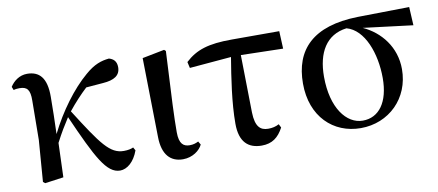

<svg xmlns="http://www.w3.org/2000/svg" viewBox="-56 -742 2183 956"><g transform="rotate(-10 1035.5 -263.5)"><path d="M486 16C521 16 558 -14 578 -70L569 -86C559 -81 542 -77 521 -77C451 -77 411 -134 295 -317C328 -358 360 -392 391 -421L477 -428C534 -432 565 -451 565 -493C565 -524 548 -537 527 -543C488 -539 452 -528 405 -487C332 -425 258 -325 205 -218C207 -282 209 -345 209 -405C210 -503 173 -539 112 -539C73 -539 43 -515 26 -488L33 -471C42 -474 52 -475 63 -475C101 -475 116 -458 115 -403L113 -204L97 5L107 13L201 0L207 -173C233 -223 251 -252 276 -291C373 -72 418 16 486 16Z M804 15C853 15 890 -14 903 -42L893 -59C881 -53 868 -48 849 -48C818 -48 796 -63 796 -123C796 -197 800 -286 813 -531L805 -538L693 -516L700 -116C701 -25 742 15 804 15Z M1202 16C1255 16 1287 -9 1312 -56L1303 -74C1286 -65 1269 -61 1248 -61C1208 -61 1184 -83 1182 -154L1177 -446L1390 -441L1386 -530H1146C1027 -530 965 -510 909 -458L916 -427L1127 -445C1110 -342 1091 -220 1091 -114C1091 -20 1135 16 1202 16Z M1703 16C1845 16 1955 -90 1955 -238C1955 -350 1886 -434 1798 -474L2049 -443L2044 -536L1783 -532C1555 -527 1457 -423 1457 -252C1457 -85 1564 16 1703 16ZM1718 -486C1807 -462 1853 -335 1853 -211C1853 -89 1801 -19 1719 -19C1637 -19 1566 -109 1566 -268C1566 -389 1614 -473 1718 -486Z"/></g></svg>

Font: Noto Serif JP SemiBold
Style: Regular
Weight: 600
Designer: Ryoko NISHIZUKA 西塚涼子 (kana & ideographs); Frank Grießhammer (Latin, Greek & Cyrillic); Wenlong ZHANG 张文龙 (bopomofo); San
Foundry: Adobe
Version: Version 2.001;hotconv 1.1.0;makeotfexe 2.6.0